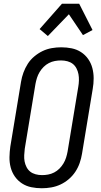

<svg xmlns="http://www.w3.org/2000/svg" viewBox="-20 -995 540 1023"><path d="M203 8Q174 8 147 2.5Q120 -3 97.5 -17.5Q75 -32 59.5 -54Q44 -76 37 -102.5Q30 -129 30.5 -157.5Q31 -186 35 -214L92 -559Q96 -584 105 -608.5Q114 -633 128 -655Q142 -677 163 -694.5Q184 -712 207 -723Q230 -734 255.5 -738.5Q281 -743 306 -743Q335 -743 362 -737.5Q389 -732 411.5 -717.5Q434 -703 449.5 -681Q465 -659 472 -632.5Q479 -606 479 -577.5Q479 -549 474 -521L417 -176Q413 -151 404.5 -126.5Q396 -102 381.5 -80Q367 -58 346.5 -40.5Q326 -23 302.5 -12Q279 -1 253.5 3.5Q228 8 203 8ZM204 -62Q220 -62 236.5 -65Q253 -68 268.5 -76Q284 -84 296.5 -96.5Q309 -109 318 -124Q327 -139 332 -155Q337 -171 340 -187L397 -532Q400 -549 400.5 -566.5Q401 -584 398 -600Q395 -616 387.5 -630.5Q380 -645 368 -654.5Q356 -664 339.5 -668.5Q323 -673 305 -673Q289 -673 272.5 -670Q256 -667 240.5 -659Q225 -651 212.5 -638.5Q200 -626 191 -611Q182 -596 177 -580Q172 -564 169 -548L112 -203Q110 -186 109 -168.5Q108 -151 111 -135Q114 -119 121.5 -104.5Q129 -90 141 -80.5Q153 -71 169.5 -66.5Q186 -62 204 -62ZM235 -803 191 -840 310 -975H402L473 -835L422 -808L347 -919Z"/></svg>

Font: Iosevka Oblique
Style: Regular
Weight: 400
Italic angle: -9°
Monospace: yes
Designer: Belleve Invis
Foundry: Belleve Invis
Version: Version 32.5.0; ttfautohint (v1.8.4)